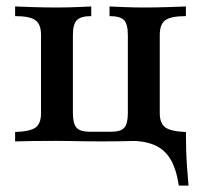

<svg xmlns="http://www.w3.org/2000/svg" viewBox="-20 -436 619 592"><path d="M531.5 136.3Q523.4 83.9 504.8 53.6Q486.3 23.4 454.4 10.5Q422.6 -2.4 374.2 -2.4L436.3 -20.2L536.3 -29H553.2Q553.2 -3.2 554 25Q554.8 53.2 556.9 81.5Q558.9 109.7 561.3 136.3ZM26.6 0V-29Q72.6 -30.6 89.5 -42.7Q106.5 -54.8 106.5 -87.1V-328.2Q106.5 -361.3 89.1 -373.8Q71.8 -386.3 26.6 -386.3V-416.1Q44.4 -415.3 81.5 -414.1Q118.5 -412.9 154 -412.9Q185.5 -412.9 216.1 -414.1Q246.8 -415.3 261.3 -416.1V-386.3Q229 -386.3 216.9 -373.8Q204.8 -361.3 204.8 -328.2V-87.1Q204.8 -54.8 216.1 -42.3Q227.4 -29.8 256.5 -29.8H322.6Q352.4 -29.8 363.3 -42.3Q374.2 -54.8 374.2 -87.1V-328.2Q374.2 -361.3 362.5 -373.8Q350.8 -386.3 317.7 -386.3V-416.1Q333.1 -415.3 362.9 -414.1Q392.7 -412.9 425 -412.9Q460.5 -412.9 498 -414.1Q535.5 -415.3 553.2 -416.1V-386.3Q507.3 -386.3 489.9 -373.8Q472.6 -361.3 472.6 -328.2V-87.1Q472.6 -55.6 489.9 -43.1Q507.3 -30.6 553.2 -29V0Q534.7 -0.8 498 -1.2Q461.3 -1.6 425.8 -1.6Q404 -1.6 385.1 -1.2Q366.1 -0.8 344.4 -0.4Q322.6 0 291.9 0Q261.3 0 238.3 -0.4Q215.3 -0.8 196 -1.2Q176.6 -1.6 154 -1.6Q119.4 -1.6 82.3 -1.2Q45.2 -0.8 26.6 0Z"/></svg>

Font: Playfair SemiBold
Style: Regular
Weight: 600
Designer: Claus Eggers Sørensen
Foundry: Claus Eggers Sørensen
Version: Version 2.001;gftools[0.9.30]